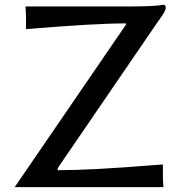

<svg xmlns="http://www.w3.org/2000/svg" viewBox="-20 -770 755 797"><path d="M41 6.8 501 -665Q506.8 -672.9 500 -672.9Q375 -672.9 91.8 -649.4H87.9V-694.3Q87.9 -715.8 85.9 -739.3V-743.2H511.7Q624 -743.2 656.2 -750H657.2Q668 -750 668 -739.3Q668 -728.5 658.7 -713.9Q649.4 -699.2 631.8 -674.8L223.6 -78.1Q218.8 -70.3 218.8 -63.5Q363.3 -63.5 622.1 -85L652.3 -86.9H656.2V-42Q656.2 -20.5 658.2 2.9V6.8Z"/></svg>

Font: GenEi LateMin v2
Style: Medium
Weight: 500
Designer: o_tamon (Modified)
Foundry: o_tamon / Adobe Systems Incorporated / FONT 910 / Philipp H. Poll
Version: Version 2.1;Original Version 1.004